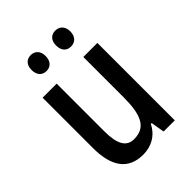

<svg xmlns="http://www.w3.org/2000/svg" viewBox="-214 -833 947 947"><g transform="rotate(-45 259.5 -360.0)"><path d="M125 -675C125 -638 146 -619 174 -619C202 -619 223 -638 223 -675C223 -711 202 -730 174 -730C146 -730 125 -712 125 -675ZM296 -675C296 -638 316 -619 345 -619C373 -619 395 -638 395 -675C395 -711 373 -730 345 -730C317 -730 296 -712 296 -675ZM449 -540H351V-259C351 -138 325 -76 242 -76C189 -76 165 -118 165 -207V-540H67V-188C67 -61 115 10 220 10C277 10 326 -17 353 -71H359L371 0H449Z"/></g></svg>

Font: Noto Sans Sinhala UI Condensed Medium
Style: Regular
Weight: 500
Width: 3
Designer: Jelle Bosma - Monotype Design Team
Foundry: Monotype Imaging Inc.
Version: Version 2.006